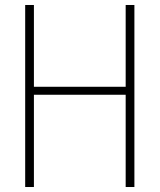

<svg xmlns="http://www.w3.org/2000/svg" viewBox="-20 -750 640 770"><path d="M81 0V-730H116V-402H484V-730H519V0H484V-370H116V0Z"/></svg>

Font: M PLUS Code Latin Expanded ExtraLight
Style: Regular
Weight: 250
Width: 7
Designer: Coji Morishita
Foundry: UNDERFOREST DESIGN
Version: Version 1.002; ttfautohint (v1.8.3)